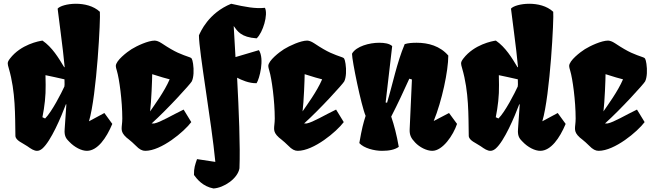

<svg xmlns="http://www.w3.org/2000/svg" viewBox="-20 -808 3547 1041"><path d="M63.5 -71.8C64 -45.9 104 -32.2 128.4 -15.1C147.5 -1.5 165 10.7 182.6 9.8C191.4 9.3 200.2 5.4 209.5 -2.4C255.9 -42.5 311.5 -173.8 337.4 -242.7L339.8 -241.7C336.9 -196.8 334.5 -157.2 330.6 -107.9C326.7 -64.5 343.8 -52.2 356 -39.1C383.3 -10.3 421.9 10.3 452.1 9.8C508.8 8.8 556.2 -58.1 588.9 -136.2L545.9 -195.3L462.4 -150.4C504.9 -292.5 525.9 -714.4 521.5 -744.1C486.8 -776.4 436.5 -787.6 391.6 -787.6C344.7 -787.6 303.7 -774.9 292.5 -761.2C293.9 -741.7 322.3 -541 330.6 -444.3L328.1 -443.4C297.9 -493.7 263.2 -551.8 210.4 -587.9C191.4 -585.4 93.3 -567.4 34.2 -490.7C24.9 -478.5 22 -471.7 22 -463.9C22 -457.5 23.9 -450.2 27.8 -437C64.9 -309.6 61.5 -181.6 63.5 -71.8ZM210 -172.4C221.7 -231.4 228.5 -288.6 227.5 -348.1L226.6 -400.4C257.8 -393.1 290.5 -387.7 329.6 -377.9C330.1 -336.9 330.6 -358.4 329.1 -338.9C313.5 -304.7 260.7 -201.2 224.6 -165.5Z M666 -62C671.4 -57.6 683.1 -48.8 696.8 -36.6C703.1 -31.2 709.5 -24.9 715.8 -18.6C735.8 2.4 751.5 9.8 767.6 9.8C854.5 9.8 978 -93.8 1017.1 -146L975.6 -213.9C912.6 -183.6 849.6 -145 816.4 -138.7H802.2C889.2 -216.8 1011.7 -352.1 1019.5 -366.2C1030.8 -387.7 1031.7 -430.2 1026.9 -461.9C1022 -491.7 1019 -493.2 1009.3 -497.1C960.9 -514.6 934.6 -521.5 856.9 -573.2C839.8 -584.5 828.1 -587.4 818.8 -587.9C783.2 -587.9 722.7 -559.6 693.4 -541.5C668.5 -525.9 607.9 -479.5 607.9 -450.2C607.9 -444.3 609.9 -437 613.8 -423.8C626.5 -381.8 643.1 -261.7 643.1 -165C643.1 -114.3 626 -98.1 666 -62ZM793.5 -203.6C793.5 -204.1 793.9 -204.6 793.9 -205.1C800.3 -254.4 805.2 -378.4 805.2 -405.8C849.6 -391.6 882.8 -381.8 899.9 -377.9C871.6 -311.5 815.9 -236.8 793.5 -203.6Z M1048.3 54.7C1038.1 84 1030.8 103.5 1031.7 140.6C1047.9 163.1 1079.6 203.1 1137.7 213.9C1193.8 210.4 1269 160.2 1278.3 104.5C1283.2 -14.2 1274.9 -210.4 1265.6 -386.7C1287.6 -375 1330.6 -355.5 1371.1 -356.9C1386.7 -379.9 1415 -488.3 1383.8 -536.1L1256.8 -498.5L1247.1 -667C1267.6 -638.7 1286.6 -606 1371.6 -600.1C1405.8 -631.8 1434.6 -729.5 1416.5 -765.6C1364.3 -760.3 1313 -769.5 1233.4 -787.6C1109.9 -737.3 1066.9 -634.8 1058.6 -616.2C1059.1 -526.4 1126.5 -148.9 1147.5 69.8Z M1492.7 -62C1498 -57.6 1509.8 -48.8 1523.4 -36.6C1529.8 -31.2 1536.1 -24.9 1542.5 -18.6C1562.5 2.4 1578.1 9.8 1594.2 9.8C1681.2 9.8 1804.7 -93.8 1843.8 -146L1802.2 -213.9C1739.3 -183.6 1676.3 -145 1643.1 -138.7H1628.9C1715.8 -216.8 1838.4 -352.1 1846.2 -366.2C1857.4 -387.7 1858.4 -430.2 1853.5 -461.9C1848.6 -491.7 1845.7 -493.2 1835.9 -497.1C1787.6 -514.6 1761.2 -521.5 1683.6 -573.2C1666.5 -584.5 1654.8 -587.4 1645.5 -587.9C1609.9 -587.9 1549.3 -559.6 1520 -541.5C1495.1 -525.9 1434.6 -479.5 1434.6 -450.2C1434.6 -444.3 1436.5 -437 1440.4 -423.8C1453.1 -381.8 1469.7 -261.7 1469.7 -165C1469.7 -114.3 1452.6 -98.1 1492.7 -62ZM1620.1 -203.6C1620.1 -204.1 1620.6 -204.6 1620.6 -205.1C1627 -254.4 1631.8 -378.4 1631.8 -405.8C1676.3 -391.6 1709.5 -381.8 1726.6 -377.9C1698.2 -311.5 1642.6 -236.8 1620.1 -203.6Z M1928.2 -32.2C1953.1 -4.4 2009.3 9.8 2050.8 9.8C2089.4 9.8 2120.1 3.9 2142.1 -11.7C2130.4 -78.1 2117.2 -128.4 2101.1 -175.8C2137.7 -247.1 2167.5 -311.5 2199.2 -381.3L2213.4 -377L2201.2 -107.9C2199.7 -76.7 2208 -59.1 2231 -35.2C2254.9 -9.8 2293 9.8 2323.7 9.8C2379.9 9.8 2437 -73.7 2458 -136.2L2414.6 -195.3L2331.5 -151.9C2376 -260.3 2410.6 -423.3 2410.6 -506.8C2366.2 -558.6 2302.2 -576.2 2239.3 -576.2C2215.8 -576.2 2192.9 -574.7 2174.3 -568.8C2130.9 -465.3 2110.8 -357.9 2078.6 -251L2070.8 -252.4L2106.4 -558.1C2091.3 -571.8 2065.9 -576.2 2035.6 -576.2C1982.9 -576.2 1912.1 -557.1 1889.2 -518.1C1889.2 -517.1 1888.7 -516.1 1888.7 -514.6C1888.7 -480 1938 -236.8 1962.4 -179.7C1949.7 -140.6 1941.9 -110.8 1928.2 -32.2Z M2521.5 -71.8C2522 -45.9 2562 -32.2 2586.4 -15.1C2605.5 -1.5 2623 10.7 2640.6 9.8C2649.4 9.3 2658.2 5.4 2667.5 -2.4C2713.9 -42.5 2769.5 -173.8 2795.4 -242.7L2797.9 -241.7C2794.9 -196.8 2792.5 -157.2 2788.6 -107.9C2784.7 -64.5 2801.8 -52.2 2814 -39.1C2841.3 -10.3 2879.9 10.3 2910.2 9.8C2966.8 8.8 3014.2 -58.1 3046.9 -136.2L3003.9 -195.3L2920.4 -150.4C2962.9 -292.5 2983.9 -714.4 2979.5 -744.1C2944.8 -776.4 2894.5 -787.6 2849.6 -787.6C2802.7 -787.6 2761.7 -774.9 2750.5 -761.2C2752 -741.7 2780.3 -541 2788.6 -444.3L2786.1 -443.4C2755.9 -493.7 2721.2 -551.8 2668.5 -587.9C2649.4 -585.4 2551.3 -567.4 2492.2 -490.7C2482.9 -478.5 2480 -471.7 2480 -463.9C2480 -457.5 2481.9 -450.2 2485.8 -437C2522.9 -309.6 2519.5 -181.6 2521.5 -71.8ZM2668 -172.4C2679.7 -231.4 2686.5 -288.6 2685.5 -348.1L2684.6 -400.4C2715.8 -393.1 2748.5 -387.7 2787.6 -377.9C2788.1 -336.9 2788.6 -358.4 2787.1 -338.9C2771.5 -304.7 2718.8 -201.2 2682.6 -165.5Z M3124 -62C3129.4 -57.6 3141.1 -48.8 3154.8 -36.6C3161.1 -31.2 3167.5 -24.9 3173.8 -18.6C3193.8 2.4 3209.5 9.8 3225.6 9.8C3312.5 9.8 3436 -93.8 3475.1 -146L3433.6 -213.9C3370.6 -183.6 3307.6 -145 3274.4 -138.7H3260.3C3347.2 -216.8 3469.7 -352.1 3477.5 -366.2C3488.8 -387.7 3489.7 -430.2 3484.9 -461.9C3480 -491.7 3477.1 -493.2 3467.3 -497.1C3418.9 -514.6 3392.6 -521.5 3314.9 -573.2C3297.9 -584.5 3286.1 -587.4 3276.9 -587.9C3241.2 -587.9 3180.7 -559.6 3151.4 -541.5C3126.5 -525.9 3065.9 -479.5 3065.9 -450.2C3065.9 -444.3 3067.9 -437 3071.8 -423.8C3084.5 -381.8 3101.1 -261.7 3101.1 -165C3101.1 -114.3 3084 -98.1 3124 -62ZM3251.5 -203.6C3251.5 -204.1 3252 -204.6 3252 -205.1C3258.3 -254.4 3263.2 -378.4 3263.2 -405.8C3307.6 -391.6 3340.8 -381.8 3357.9 -377.9C3329.6 -311.5 3273.9 -236.8 3251.5 -203.6Z"/></svg>

Font: Fruktur
Style: Regular
Weight: 400
Designer: Viktoriya Grabowska
Foundry: Viktoriya Grabowska
Version: Version 1.002